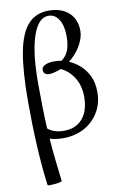

<svg xmlns="http://www.w3.org/2000/svg" viewBox="-105 -781 688 1101"><g transform="rotate(-10 239.0 -230.5)"><path d="M80 259Q66 152 59.5 29.5Q53 -93 53 -233Q53 -409 73.5 -517Q94 -625 139.5 -674.5Q185 -724 259 -724Q333 -724 376 -685Q419 -646 419 -578Q419 -539 393 -493.5Q367 -448 324 -415Q357 -401 386.5 -375Q416 -349 435 -309.5Q454 -270 454 -216Q454 -150 423 -98.5Q392 -47 338.5 -18Q285 11 216 11Q172 11 138 0Q143 65 149.5 126Q156 187 164 250Q164 254 151.5 257Q139 260 122.5 261.5Q106 263 93 263Q80 263 80 259ZM128 -323Q128 -248 129.5 -183Q131 -118 134 -60Q169 -30 228 -30Q297 -30 336 -75.5Q375 -121 375 -203Q375 -267 345.5 -314Q316 -361 270 -382Q253 -375 233.5 -370Q214 -365 202 -365Q167 -365 167 -396Q167 -412 187.5 -422Q208 -432 239 -432Q250 -432 261 -431Q272 -430 283 -428Q313 -450 324.5 -483Q336 -516 336 -562Q336 -623 313.5 -659Q291 -695 253 -695Q194 -695 161 -598.5Q128 -502 128 -323Z"/></g></svg>

Font: Junicode SmExp
Style: Regular
Weight: 400
Width: 6
Designer: Peter S. Baker
Version: Version 2.205; ttfautohint (v1.8.4)